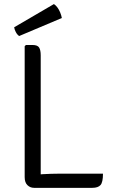

<svg xmlns="http://www.w3.org/2000/svg" viewBox="-20 -902 546 922"><path d="M175.5 0H143.5Q125 0 111.8 -12.8Q98.5 -25.5 98.5 -51.5V-680L104.5 -686H135.5Q160.5 -686 168 -673.5Q175.5 -661 175.5 -636.5ZM474.5 -68Q474.5 -26.5 462.5 -13.2Q450.5 0 423.5 0H143.5L105.5 -57Q141 -63 184 -65.5Q227 -68 262 -68ZM239 -882.5Q248 -876.5 255.8 -866Q263.5 -855.5 269 -842.2Q274.5 -829 277 -815.5L72 -729Q62 -736 55.8 -748.2Q49.5 -760.5 48 -771Z"/></svg>

Font: Signika Light
Style: Regular
Weight: 300
Designer: Anna Giedry
Foundry: Anna Giedry
Version: Version 2.000